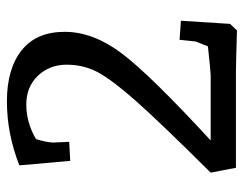

<svg xmlns="http://www.w3.org/2000/svg" viewBox="-95 -607 705 555"><g transform="rotate(-90 257.5 -329.5)"><path d="M57 -626Q148 -662 242 -662Q336 -662 389.5 -619.5Q443 -577 443 -495Q443 -413 381 -330.5Q319 -248 129 -73H317Q327 -73 401 -81L415 -116L420 -163L475 -159L466 -17L447 3Q350 0 326 0H50L36 -73Q182 -220 243 -289Q304 -358 326 -399Q348 -440 348 -489.5Q348 -539 316 -572.5Q284 -606 232.5 -606Q181 -606 133 -578Q123 -546 123 -527L125 -482L70 -479Z"/></g></svg>

Font: Andada SC
Style: Regular
Weight: 400
Designer: Carolina Giovagnoli
Foundry: Carolina Giovagnoli
Version: Version 1.003